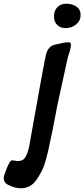

<svg xmlns="http://www.w3.org/2000/svg" viewBox="-174 -785 453 1031"><path d="M116 -697Q116 -728 134 -746.5Q152 -765 182 -765Q214 -765 236.5 -749.5Q259 -734 259 -705Q259 -674 235 -654Q211 -634 179 -634Q150 -634 133 -651Q116 -668 116 -697ZM-137 204Q-154 192 -154 171Q-154 159 -139 122Q-124 85 -116 79Q-113 76 -106 76Q-105 76 -103 76.5Q-101 77 -97.5 77.5Q-94 78 -91 78Q-90 79 -88 79H-85Q-83 79 -82 80Q-53 80 -43 66Q-27 48 -17 -1Q-8 -49 20.5 -210Q49 -371 66 -459Q68 -464 69.5 -473.5Q71 -483 72 -488Q84 -540 125 -546L161 -554Q174 -558 194 -558Q207 -558 207 -544Q207 -533 201 -511Q192 -484 190 -476Q189 -471 134 -220Q131 -206 118 -136.5Q105 -67 96 -29Q90 2 86 19.5Q82 37 72.5 72.5Q63 108 51.5 130.5Q40 153 24 177.5Q8 202 -14 214Q-36 226 -62 226Q-98 226 -137 204Z"/></svg>

Font: Bangerz Fix
Style: Regular
Weight: 400
Designer: vernon adams
Foundry: Vernon Adams
Version: Version 2.10;December 28, 2023;FontCreator 13.0.0.2683 64-bi